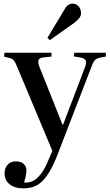

<svg xmlns="http://www.w3.org/2000/svg" viewBox="-20 -802 600 1052"><path d="M108 230Q60 230 32.5 207.5Q5 185 5 147Q5 121 21 101.5Q37 82 67 82Q94 82 109 95.5Q124 109 125 129Q125 139 122.5 155Q120 171 112 198Q135 200 157 191Q179 182 202.5 153Q226 124 250 64L267 25L76 -431Q64 -461 56 -471Q48 -481 33 -484L2 -492L5 -513H262V-492L216 -487Q197 -485 191.5 -474Q186 -463 196 -436L322 -120H326L445 -432Q456 -460 449 -471.5Q442 -483 420 -487L384 -493L387 -513H560V-492L527 -486Q510 -482 500.5 -473Q491 -464 480 -433L300 33Q278 92 256 130.5Q234 169 212 190.5Q190 212 164.5 221Q139 230 108 230ZM253 -582 240 -595 334 -751Q344 -769 354.5 -775.5Q365 -782 376 -782Q392 -782 402.5 -774.5Q413 -767 418.5 -755.5Q424 -744 424 -731Q424 -715 413.5 -702Q403 -689 387 -677Z"/></svg>

Font: Literata 60pt Medium
Style: Regular
Weight: 500
Designer: Latin by Veronika Burian and Jose Scaglione. Greek by Irene Vlachou. Cyrillic by Vera Evstafieva.
Foundry: TypeTogether
Version: Version 3.103;gftools[0.9.29]